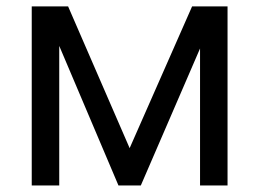

<svg xmlns="http://www.w3.org/2000/svg" viewBox="-20 -565 790 585"><path d="M375 -113.6 565.3 -545.5H673.3V0H589.5V-417.3L409.1 0H340.9L160.5 -425.1V0H76.7V-545.5H187.5Z"/></svg>

Font: Inter UI
Style: Regular
Weight: 400
Designer: Rasmus Andersson
Foundry: rsms
Version: 3.2;8d6f07862